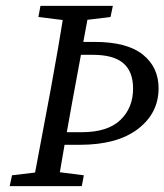

<svg xmlns="http://www.w3.org/2000/svg" viewBox="-20 -635 561 655"><path d="M158 -141 166 -184H259Q347 -184 390.5 -225.5Q434 -267 434 -333Q434 -391 400.5 -419.5Q367 -448 297 -448H218L227 -492H303Q413 -492 467 -449Q521 -406 521 -334Q521 -249 450.5 -195Q380 -141 252 -141ZM13 0 21 -37 138 -51H156L266 -37L259 0ZM91 0 153 -330Q179 -471 202 -615H287L226 -285Q213 -214 200.5 -142.5Q188 -71 176 0ZM111 -577 118 -615H365L357 -577L242 -563H224Z"/></svg>

Font: Lisu Bosa Light
Style: Italic
Weight: 300
Italic angle: -19°
Designer: David Morse, Annie Olsen, Victor Gaultney, Frank Grießhammer (Latin)
Foundry: SIL International
Version: Version 2.000